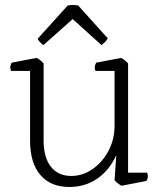

<svg xmlns="http://www.w3.org/2000/svg" viewBox="-20 -736 646 766"><path d="M564 -14 465 5Q448 -4 437 -17L444 -117Q416 -56 367.5 -23Q319 10 257 10Q182 10 141 -38Q100 -86 100 -175V-453H24Q21 -460 21 -467Q21 -476 27 -486L126 -505Q143 -496 154 -483V-175Q154 -108 183 -71Q212 -34 264 -34Q310 -34 349.5 -61.5Q389 -89 413 -134.5Q437 -180 437 -234V-453H361Q358 -460 358 -467Q358 -476 364 -486L463 -505Q480 -496 491 -483V-47H567Q570 -40 570 -33Q570 -24 564 -14ZM385 -556 270 -660 153 -556Q143 -564 138.5 -569Q134 -574 130 -581L250 -714Q254 -715 260 -715.5Q266 -716 271 -716Q276 -716 282 -715.5Q288 -715 292 -714L410 -583Q402 -569 385 -556Z"/></svg>

Font: Scope One
Style: Regular
Weight: 400
Designer: Dalton Maag Ltd
Foundry: Dalton Maag Ltd
Version: Version 1.002; ttfautohint (v1.4.1) -l 11 -r 50 -G 50 -x 14 